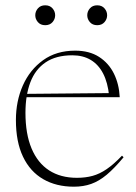

<svg xmlns="http://www.w3.org/2000/svg" viewBox="-20 -694 512 724"><path d="M263.5 -503Q317 -503 353.5 -479.5Q390 -456 409.5 -416.5Q429 -377 431.5 -327.5H70.5V-340L400.5 -343L391.5 -332.5Q386.5 -382.5 369 -416.5Q351.5 -450.5 322.2 -468Q293 -485.5 252.5 -485.5Q191.5 -485.5 152.2 -459Q113 -432.5 94.5 -383.8Q76 -335 76 -268.5Q76 -189 99 -134.2Q122 -79.5 165.2 -51.5Q208.5 -23.5 270 -23.5Q302.5 -23.5 329 -30.8Q355.5 -38 382.2 -56.2Q409 -74.5 440 -107L446 -101Q411.5 -59.5 382.5 -35.2Q353.5 -11 324 -0.5Q294.5 10 258.5 10Q192 10 142.8 -18.5Q93.5 -47 66.8 -103Q40 -159 40 -241.5Q40 -312.5 66.2 -371.8Q92.5 -431 142.5 -467Q192.5 -503 263.5 -503ZM150.5 -599Q133 -599 123 -610.5Q113 -622 113 -636.5Q113 -651 123 -662.5Q133 -674 150.5 -674Q168 -674 178 -662.5Q188 -651 188 -636.5Q188 -622 178 -610.5Q168 -599 150.5 -599ZM346.5 -599Q329 -599 319 -610.5Q309 -622 309 -636.5Q309 -651 319 -662.5Q329 -674 346.5 -674Q364 -674 374 -662.5Q384 -651 384 -636.5Q384 -622 374 -610.5Q364 -599 346.5 -599Z"/></svg>

Font: Newsreader 60pt ExtraLight
Style: Regular
Weight: 250
Designer: Hugues Gentile
Foundry: Production Type
Version: Version 1.003